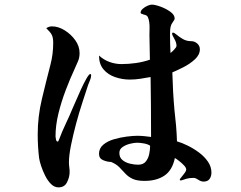

<svg xmlns="http://www.w3.org/2000/svg" viewBox="-20 -779 1040 830"><path d="M629 -149Q619 -156 602 -159Q585 -162 573 -162Q560 -162 542 -157.5Q524 -153 510 -143.5Q496 -134 496 -118Q496 -98 509.5 -87Q523 -76 542 -71.5Q561 -67 577 -67Q599 -67 610 -80.5Q621 -94 625 -113Q629 -132 629 -149ZM374 -453Q374 -444 369 -432Q364 -420 361 -412Q351 -381 336.5 -337Q322 -293 309 -244.5Q296 -196 287 -151.5Q278 -107 278 -77Q278 -67 279.5 -56.5Q281 -46 281 -35Q281 -14 270 8.5Q259 31 233 31Q215 31 200.5 16.5Q186 2 175.5 -19Q165 -40 158 -61Q151 -82 149 -96Q143 -146 143 -198Q143 -275 161 -350.5Q179 -426 198 -499Q210 -544 210 -594Q210 -617 203.5 -629Q197 -641 180 -657Q191 -665 205 -665Q232 -665 259.5 -648Q287 -631 305.5 -605Q324 -579 324 -550Q324 -530 317.5 -515Q311 -500 303 -482Q283 -439 264 -389Q245 -339 232.5 -288Q220 -237 220 -189Q220 -185 222 -176Q224 -167 229 -167Q232 -167 233 -170.5Q234 -174 235 -175Q248 -210 264 -243.5Q280 -277 294 -311Q297 -317 307 -340.5Q317 -364 329.5 -391.5Q342 -419 353.5 -439Q365 -459 370 -459Q374 -459 374 -453ZM894 -33Q894 -17 886 -5.5Q878 6 860 6Q849 6 837 -2Q825 -10 817 -10Q798 -10 785 -6Q781 -5 773 -2Q765 1 761 1Q757 1 757 -4Q762 -11 773.5 -25Q785 -39 785 -46Q785 -54 775.5 -64Q766 -74 754.5 -83Q743 -92 736 -96Q725 -43 691 -20Q657 3 605 3Q572 3 553 -6Q534 -15 521.5 -29Q509 -43 495.5 -56.5Q482 -70 460 -79Q444 -79 426 -86.5Q408 -94 408 -114Q408 -138 426.5 -153.5Q445 -169 472.5 -177Q500 -185 527.5 -188.5Q555 -192 573 -192Q588 -192 603.5 -190.5Q619 -189 633 -187V-197Q633 -259 632.5 -321.5Q632 -384 631 -446Q609 -442 586.5 -438.5Q564 -435 541 -435Q509 -435 478 -445.5Q447 -456 427.5 -479Q408 -502 408 -539Q427 -521 452.5 -511.5Q478 -502 505 -502Q536 -502 567.5 -506.5Q599 -511 628 -521Q627 -547 627 -574Q627 -601 626 -627Q626 -641 626.5 -655.5Q627 -670 625 -684Q623 -697 619 -705.5Q615 -714 601 -716Q598 -718 593 -719Q588 -720 588 -725Q588 -733 597 -741Q606 -749 617.5 -754Q629 -759 636 -759Q650 -759 673.5 -750.5Q697 -742 716 -728.5Q735 -715 735 -699Q735 -694 727.5 -684Q720 -674 718 -665Q716 -657 715.5 -648Q715 -639 715 -631Q715 -612 715.5 -591.5Q716 -571 717 -550Q722 -553 732.5 -564Q743 -575 743 -581Q743 -595 733.5 -611.5Q724 -628 724 -633Q724 -638 728 -638Q733 -638 743.5 -629Q754 -620 770 -610.5Q786 -601 807 -601Q821 -601 832.5 -591Q844 -581 844 -566Q844 -542 822 -522Q800 -502 772 -488Q744 -474 725 -466Q727 -384 734 -305Q738 -271 741 -237Q744 -203 745 -168Q766 -162 791.5 -149.5Q817 -137 840.5 -119.5Q864 -102 879 -80Q894 -58 894 -33Z"/></svg>

Font: Kaisei HarunoUmi
Style: Bold
Weight: 700
Designer: Font-Kai, 金井和夫
Foundry: KAZUO KANAI
Version: Version 5.003